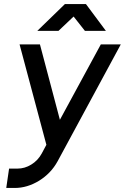

<svg xmlns="http://www.w3.org/2000/svg" viewBox="-20 -720 619 952"><path d="M165 -567H270L345 -638L401 -567H505L406 -700H302ZM77 -500 210 -2 187 41Q168 76 135 96Q103 116 66 116H25L11 212H53Q115 212 174 176Q203 158 226 134Q249 110 266 79L579 -500H480L277 -126L178 -500Z"/></svg>

Font: Unageo
Style: Medium-Italic
Weight: 500
Designer: Richard Sepsi
Foundry: Richard Sepsi
Version: Version 2.000